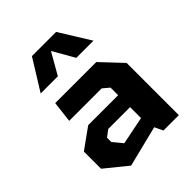

<svg xmlns="http://www.w3.org/2000/svg" viewBox="-232 -948 1083 1083"><g transform="rotate(-45 310.0 -406.0)"><path d="M441.5 0H564V-416.5L446.5 -541H119L104 -414.5H363L401.5 -382V-321.5H162.5L40 -233.5V-96.5L172.5 11L417.5 -50ZM99.5 -637.5H236.5L310 -766L383.5 -637.5H520.5L406.5 -821.5H213.5ZM187.5 -162V-196.5L227.5 -226.5H401.5V-139L234.5 -105.5Z"/></g></svg>

Font: Monaspace Krypton ExtraBold
Style: Regular
Weight: 800
Designer: Riley Cran & the Lettermatic Team
Foundry: Lettermatic
Version: Version 1.101 (Monaspace Krypton)